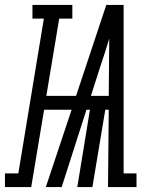

<svg xmlns="http://www.w3.org/2000/svg" viewBox="-86 -755 606 775"><path d="M-66 0V-55H-12L91 -680H45V-735H206V-680H153L101 -368H221L343 -735H413V-55H465V0H350L353 -312H339L287 0H226L277 -312H263L163 0H99L203 -312H92L40 0ZM281 -368H353L354 -490Q354 -517 354.5 -544.5Q355 -572 355 -599Q347 -572 338 -544.5Q329 -517 320 -490Z"/></svg>

Font: Iosevka Slab Light Oblique
Style: Regular
Weight: 300
Italic angle: -9°
Monospace: yes
Designer: Belleve Invis
Foundry: Belleve Invis
Version: Version 11.1.1; ttfautohint (v1.8.3)